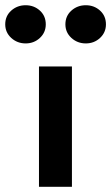

<svg xmlns="http://www.w3.org/2000/svg" viewBox="-77 -714 425 734"><path d="M72 -460V0H198V-460ZM173 -621Q173 -590 196 -569Q219 -548 251 -548Q283 -548 305.5 -569Q328 -590 328 -621Q328 -653 305.5 -673.5Q283 -694 251 -694Q219 -694 196 -673.5Q173 -653 173 -621ZM-57 -621Q-57 -590 -34 -569Q-11 -548 21 -548Q53 -548 75.5 -569Q98 -590 98 -621Q98 -653 75.5 -673.5Q53 -694 21 -694Q-11 -694 -34 -673.5Q-57 -653 -57 -621Z"/></svg>

Font: Jost SemiBold
Style: Regular
Weight: 600
Version: Version 3.710